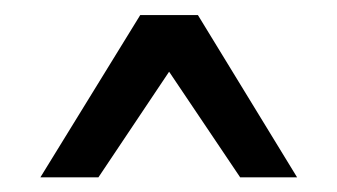

<svg xmlns="http://www.w3.org/2000/svg" viewBox="-20 -621 457 260"><path d="M113.3 -380.9H34.7L169.9 -600.6H248L382.3 -380.9H305.2L209 -523.9Z"/></svg>

Font: Agdasima
Style: Bold
Weight: 700
Width: 3
Designer: The DocRepair Project, Patric King
Foundry: Google
Version: Version 2.002